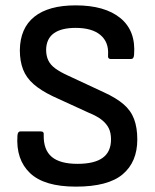

<svg xmlns="http://www.w3.org/2000/svg" viewBox="-20 -685 579 716"><path d="M263 11Q145 11 92 -39.5Q39 -90 45 -179Q46 -195 56 -195H132Q145 -195 143 -181Q142 -126 173 -100Q204 -74 269 -74Q332 -74 363 -96.5Q394 -119 394 -165Q394 -190 385.5 -207Q377 -224 359.5 -238Q342 -252 310 -265L177 -326Q133 -347 105.5 -371Q78 -395 66 -426Q54 -457 54 -498Q55 -580 108 -622.5Q161 -665 262 -665Q371 -665 429 -617.5Q487 -570 480 -481Q479 -465 469 -465H392Q388 -465 385 -468Q382 -471 383 -481Q386 -528 354.5 -554.5Q323 -581 262 -581Q209 -581 181 -561Q153 -541 152 -500Q152 -477 160 -460Q168 -443 186.5 -429.5Q205 -416 236 -402L367 -341Q413 -320 440.5 -296.5Q468 -273 480 -241Q492 -209 492 -165Q492 -81 437.5 -35Q383 11 263 11Z"/></svg>

Font: Sofia Sans Semi Condensed SemiBold
Style: Regular
Weight: 600
Designer: Botio Nikoltchev, Ani Petrova
Foundry: lettersoup
Version: Version 4.100